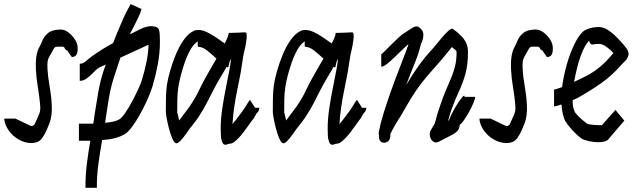

<svg xmlns="http://www.w3.org/2000/svg" viewBox="-29 -658 3033 910"><path d="M120 20Q89 20 60 3.5Q31 -13 12 -40Q-7 -67 -9 -96H44L117 -61H124Q134 -65 137 -73Q140 -81 153 -109Q159 -121 161 -132.5Q163 -144 161 -163Q158 -200 150.5 -244Q143 -288 141 -331Q138 -397 156 -432Q164 -446 172 -466Q180 -486 199.5 -502Q219 -518 259 -518Q277 -518 295 -504.5Q313 -491 326 -471Q339 -451 339 -432Q341 -388 313 -388H311L290 -418H291Q282 -421 280 -425.5Q278 -430 275.5 -433.5Q273 -437 263 -437Q244 -437 237.5 -436.5Q231 -436 225.5 -426.5Q220 -417 205 -390Q198 -378 196.5 -366Q195 -354 196 -331Q198 -295 206 -250Q214 -205 216 -163Q218 -138 215 -114Q212 -90 205 -73Q201 -62 192.5 -42.5Q184 -23 172.5 -6Q161 11 145 16Q132 20 120 20Z M376 232Q376 171 383 116Q390 61 399 9H345V-72H413Q415 -83 416.5 -93Q418 -103 419 -113Q427 -166 436.5 -220Q446 -274 462 -323Q467 -339 472 -352L439 -337Q428 -329 413.5 -314Q399 -299 383 -287Q367 -275 351 -275H349V-356H351Q365 -356 380 -369.5Q395 -383 408 -392Q433 -410 458 -425.5Q483 -441 507 -454Q515 -476 524 -497Q533 -518 541 -537Q558 -578 568.5 -598.5Q579 -619 584 -627Q589 -635 589 -638H592L640 -616H642Q638 -599 626 -574Q614 -549 603 -528Q592 -507 590 -503Q589 -499 586 -495Q606 -505 635 -519.5Q664 -534 689 -534Q697 -534 709 -531Q722 -527 725.5 -513Q729 -499 729 -461Q729 -406 718.5 -351.5Q708 -297 695 -253Q686 -222 669.5 -185.5Q653 -149 634 -115Q615 -81 596.5 -56.5Q578 -32 565 -24Q544 -11 518.5 -4Q493 3 455 6Q445 63 437.5 118Q430 173 430 232ZM469 -76Q516 -80 536 -92Q549 -100 565 -123.5Q581 -147 597 -177Q613 -207 625.5 -234Q638 -261 643 -277Q657 -323 665.5 -365.5Q674 -408 675 -446L542 -385Q535 -363 527.5 -341.5Q520 -320 513 -298Q497 -249 488.5 -200.5Q480 -152 473 -102Q472 -95 471 -89Q470 -83 469 -76Z M1054 24Q1033 34 1026 19Q1019 5 1018 -14Q1017 -33 1017 -49Q1017 -95 1025 -147.5Q1033 -200 1043 -248.5Q1053 -297 1059 -330Q1061 -343 1063 -355.5Q1065 -368 1067 -381Q1066 -377 1064 -374Q1062 -371 1060 -368L1053 -339H1050Q1049 -340 1048 -340Q1047 -340 1045 -341Q1032 -318 1020 -298Q1008 -278 1000 -264Q978 -224 958 -183.5Q938 -143 913 -105Q898 -83 883 -64.5Q868 -46 856 -28Q819 25 805 21Q796 18 787.5 -2Q779 -22 772 -48.5Q765 -75 761 -97.5Q757 -120 757 -128Q757 -159 757.5 -191.5Q758 -224 762 -255Q766 -282 776.5 -319.5Q787 -357 803 -396.5Q819 -436 840.5 -467Q862 -498 888 -511Q898 -516 911 -516Q930 -516 952 -505.5Q974 -495 996 -480Q1018 -465 1036 -452Q1055 -488 1055 -502H1057Q1108 -503 1123.5 -504.5Q1139 -506 1139 -500Q1139 -499 1140 -489.5Q1141 -480 1139 -469Q1138 -458 1135.5 -445.5Q1133 -433 1131 -424Q1124 -397 1120.5 -370Q1117 -343 1112 -315Q1106 -281 1097 -239Q1088 -197 1081.5 -153Q1075 -109 1073 -70Q1082 -80 1092.5 -94Q1103 -108 1125 -138Q1126 -139 1132.5 -149.5Q1139 -160 1146 -171Q1153 -182 1154 -183H1157L1180 -147H1200Q1200 -134 1192 -126Q1185 -119 1180.5 -109Q1176 -99 1168 -90Q1149 -64 1129 -36.5Q1109 -9 1086 11Q1074 21 1065 22.5Q1056 24 1054 24ZM820 -87Q837 -110 849 -125.5Q861 -141 868 -151Q897 -193 914 -229.5Q931 -266 953 -304Q961 -319 973 -339Q985 -359 997 -380Q976 -400 953.5 -418Q931 -436 911 -436Q908 -436 908 -447Q908 -458 909 -462Q890 -451 874.5 -424Q859 -397 847 -363Q835 -329 827 -297Q819 -265 816 -243Q812 -215 811.5 -187.5Q811 -160 811 -128H810Q812 -122 815 -110.5Q818 -99 820 -87Z M1561 24Q1540 34 1533 19Q1526 5 1525 -14Q1524 -33 1524 -49Q1524 -95 1532 -147.5Q1540 -200 1550 -248.5Q1560 -297 1566 -330Q1568 -343 1570 -355.5Q1572 -368 1574 -381Q1573 -377 1571 -374Q1569 -371 1567 -368L1560 -339H1557Q1556 -340 1555 -340Q1554 -340 1552 -341Q1539 -318 1527 -298Q1515 -278 1507 -264Q1485 -224 1465 -183.5Q1445 -143 1420 -105Q1405 -83 1390 -64.5Q1375 -46 1363 -28Q1326 25 1312 21Q1303 18 1294.5 -2Q1286 -22 1279 -48.5Q1272 -75 1268 -97.5Q1264 -120 1264 -128Q1264 -159 1264.5 -191.5Q1265 -224 1269 -255Q1273 -282 1283.5 -319.5Q1294 -357 1310 -396.5Q1326 -436 1347.5 -467Q1369 -498 1395 -511Q1405 -516 1418 -516Q1437 -516 1459 -505.5Q1481 -495 1503 -480Q1525 -465 1543 -452Q1562 -488 1562 -502H1564Q1615 -503 1630.5 -504.5Q1646 -506 1646 -500Q1646 -499 1647 -489.5Q1648 -480 1646 -469Q1645 -458 1642.5 -445.5Q1640 -433 1638 -424Q1631 -397 1627.5 -370Q1624 -343 1619 -315Q1613 -281 1604 -239Q1595 -197 1588.5 -153Q1582 -109 1580 -70Q1589 -80 1599.5 -94Q1610 -108 1632 -138Q1633 -139 1639.5 -149.5Q1646 -160 1653 -171Q1660 -182 1661 -183H1664L1687 -147H1707Q1707 -134 1699 -126Q1692 -119 1687.5 -109Q1683 -99 1675 -90Q1656 -64 1636 -36.5Q1616 -9 1593 11Q1581 21 1572 22.5Q1563 24 1561 24ZM1327 -87Q1344 -110 1356 -125.5Q1368 -141 1375 -151Q1404 -193 1421 -229.5Q1438 -266 1460 -304Q1468 -319 1480 -339Q1492 -359 1504 -380Q1483 -400 1460.5 -418Q1438 -436 1418 -436Q1415 -436 1415 -447Q1415 -458 1416 -462Q1397 -451 1381.5 -424Q1366 -397 1354 -363Q1342 -329 1334 -297Q1326 -265 1323 -243Q1319 -215 1318.5 -187.5Q1318 -160 1318 -128H1317Q1319 -122 1322 -110.5Q1325 -99 1327 -87Z M2050 14Q2036 21 2024.5 13Q2013 5 2009 -11Q2005 -27 2014 -43Q2023 -60 2027.5 -66.5Q2032 -73 2033 -77Q2039 -102 2046 -124Q2053 -146 2060 -166Q2074 -207 2087.5 -237.5Q2101 -268 2111.5 -294Q2122 -320 2128.5 -347.5Q2135 -375 2135 -411Q2135 -416 2131 -419.5Q2127 -423 2113 -435Q2107 -428 2095 -413Q2083 -398 2067 -379Q2026 -333 1997.5 -299.5Q1969 -266 1946 -233Q1923 -200 1896 -153Q1879 -122 1863 -97Q1847 -72 1836 -52Q1829 -39 1826.5 -33.5Q1824 -28 1822 -25Q1821 -21 1821 -18Q1821 -15 1821 -11Q1819 8 1805.5 15Q1792 22 1779.5 15.5Q1767 9 1767 -11V-17Q1765 -24 1767 -36Q1768 -40 1768.5 -43Q1769 -46 1770 -49Q1774 -72 1781 -93.5Q1788 -115 1792 -131Q1815 -204 1840.5 -272Q1866 -340 1890 -401Q1893 -409 1898 -422Q1903 -435 1907 -448H1906Q1898 -442 1881 -425.5Q1864 -409 1844 -389.5Q1824 -370 1806.5 -356Q1789 -342 1780 -342H1778V-402H1780Q1781 -402 1794 -415Q1807 -428 1824.5 -445.5Q1842 -463 1857 -477Q1872 -491 1876 -494Q1905 -513 1920.5 -523Q1936 -533 1945.5 -533Q1955 -533 1966 -521Q1977 -510 1977.5 -495Q1978 -480 1973.5 -467Q1969 -454 1965 -449H1966Q1962 -433 1959 -422.5Q1956 -412 1952.5 -401Q1949 -390 1942 -372Q1930 -342 1918.5 -313Q1907 -284 1896 -255Q1926 -306 1956 -347.5Q1986 -389 2027 -433Q2031 -438 2042 -451.5Q2053 -465 2067 -481.5Q2081 -498 2094 -510Q2107 -522 2114 -522H2116L2136 -507Q2144 -500 2156.5 -488Q2169 -476 2179 -457.5Q2189 -439 2189 -411Q2189 -349 2176 -304.5Q2163 -260 2145 -222Q2127 -184 2111 -139Q2102 -115 2096 -89Q2096 -89 2098 -85Q2103 -101 2115 -124Q2127 -147 2140.5 -168Q2154 -189 2163.5 -199.5Q2173 -210 2173 -199H2223Q2223 -189 2214 -168Q2205 -147 2192 -124Q2179 -101 2167.5 -85Q2156 -69 2150 -67Q2149 -48 2138.5 -37Q2128 -26 2107 -15.5Q2086 -5 2050 14Z M2372 20Q2341 20 2312 3.5Q2283 -13 2264 -40Q2245 -67 2243 -96H2296L2369 -61H2376Q2386 -65 2389 -73Q2392 -81 2405 -109Q2411 -121 2413 -132.5Q2415 -144 2413 -163Q2410 -200 2402.5 -244Q2395 -288 2393 -331Q2390 -397 2408 -432Q2416 -446 2424 -466Q2432 -486 2451.5 -502Q2471 -518 2511 -518Q2529 -518 2547 -504.5Q2565 -491 2578 -471Q2591 -451 2591 -432Q2593 -388 2565 -388H2563L2542 -418H2543Q2534 -421 2532 -425.5Q2530 -430 2527.5 -433.5Q2525 -437 2515 -437Q2496 -437 2489.5 -436.5Q2483 -436 2477.5 -426.5Q2472 -417 2457 -390Q2450 -378 2448.5 -366Q2447 -354 2448 -331Q2450 -295 2458 -250Q2466 -205 2468 -163Q2470 -138 2467 -114Q2464 -90 2457 -73Q2453 -62 2444.5 -42.5Q2436 -23 2424.5 -6Q2413 11 2397 16Q2384 20 2372 20Z M2807 16Q2783 16 2760 10.5Q2737 5 2726 -2Q2708 -15 2686 -38.5Q2664 -62 2653 -81L2651 -82Q2643 -97 2638.5 -118Q2634 -139 2632 -163Q2621 -159 2612 -156.5Q2603 -154 2599 -154H2597V-234H2599Q2602 -234 2612.5 -237.5Q2623 -241 2635 -245Q2642 -298 2657 -351Q2672 -404 2692.5 -446.5Q2713 -489 2734 -508Q2742 -515 2752 -519Q2762 -523 2778 -527Q2795 -530 2809 -530Q2831 -530 2853 -515.5Q2875 -501 2895 -480.5Q2915 -460 2930 -442Q2957 -412 2948 -391Q2943 -378 2933.5 -368.5Q2924 -359 2919 -354Q2873 -301 2820 -263.5Q2767 -226 2705 -192Q2701 -190 2685 -183Q2685 -164 2687 -153Q2689 -142 2694 -131Q2693 -127 2710.5 -109Q2728 -91 2748 -76L2756 -70Q2761 -69 2776 -67Q2791 -65 2807 -65H2824L2888 -137L2930 -86L2856 0H2857Q2844 16 2807 16ZM2692 -270Q2725 -285 2754.5 -300.5Q2784 -316 2814 -340.5Q2844 -365 2877 -405L2878 -407Q2865 -422 2845.5 -436Q2826 -450 2809 -450Q2804 -450 2796 -449.5Q2788 -449 2786 -448Q2773 -445 2768 -452.5Q2763 -460 2764 -466Q2748 -450 2734 -419Q2720 -388 2709.5 -349Q2699 -310 2692 -270Z"/></svg>

Font: Syne Tactile
Style: Regular
Weight: 400
Designer: Lucas Descroix
Foundry: Bonjour Monde
Version: Version 2.100; ttfautohint (v1.8.3)